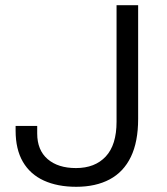

<svg xmlns="http://www.w3.org/2000/svg" viewBox="-20 -706 641 738"><path d="M273 12Q201 12 148.5 -12Q96 -36 68 -84Q40 -132 40 -204V-222H123V-193Q123 -129 163 -94.5Q203 -60 272 -60Q345 -60 386.5 -104.5Q428 -149 428 -238V-686H511V-249Q511 -161 483 -103Q455 -45 401.5 -16.5Q348 12 273 12Z"/></svg>

Font: Archivo SemiExpanded Light
Style: Regular
Weight: 300
Width: 6
Designer: Hector Gatti
Foundry: Omnibus-Type
Version: Version 2.001